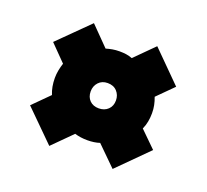

<svg xmlns="http://www.w3.org/2000/svg" viewBox="-81 -604 653 607"><g transform="rotate(20 245.0 -300.5)"><path d="M38 -407 139 -507 201 -444Q211 -447 222 -449Q233 -451 246 -451Q258 -451 268.5 -449.5Q279 -448 289 -444L352 -507L452 -407L399 -354Q404 -341 406.5 -328.5Q409 -316 409 -302Q409 -288 406.5 -274Q404 -260 398 -247L452 -194L352 -94L287 -158Q278 -155 267.5 -153.5Q257 -152 246 -152Q234 -152 223.5 -153.5Q213 -155 203 -158L139 -94L38 -194L92 -248Q87 -260 84.5 -273.5Q82 -287 82 -302Q82 -315 84.5 -328Q87 -341 91 -353ZM245 -259Q264 -259 276 -270.5Q288 -282 288 -301Q288 -319 276.5 -331.5Q265 -344 245 -344Q226 -344 214.5 -331.5Q203 -319 203 -301Q203 -282 214.5 -270.5Q226 -259 245 -259Z"/></g></svg>

Font: Georama ExtraCondensed Thin ExtraBold
Style: Regular
Weight: 800
Version: Version 1.001